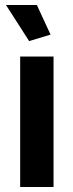

<svg xmlns="http://www.w3.org/2000/svg" viewBox="-20 -751 295 771"><path d="M4 -731H128L183 -612L97 -586ZM61 0V-524H195V0Z"/></svg>

Font: Raleway-v4020
Style: Bold
Weight: 700
Designer: Matt McInerney, Pablo Impallari, Rodrigo Fuenzalida
Foundry: Matt McInerney, Pablo Impallari, Rodrigo Fuenzalida
Version: Version 4.020;PS 004.020;hotconv 1.0.88;makeotf.lib2.5.64775